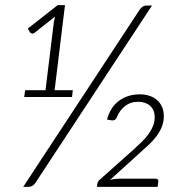

<svg xmlns="http://www.w3.org/2000/svg" viewBox="-20 -729 714 749"><path d="M118 -15.5Q111.5 -6.5 104.8 -3.2Q98 0 89.5 0H70.5L524 -690Q529.5 -698.5 536.5 -703Q543.5 -707.5 553 -707.5H573ZM264 -377 261 -350.5H74.5L78 -377H157.5L190.5 -646L195 -664.5L114.5 -601Q109 -597 104.5 -598.2Q100 -599.5 97.5 -602L88.5 -617.5L205 -709H233.5L193 -377ZM586.5 -32Q598.5 -32 597.5 -20.5L595 0H358.5L359.5 -12Q360.5 -15.5 362.2 -19.5Q364 -23.5 368 -27L501 -145.5Q518 -161 533.2 -175.8Q548.5 -190.5 559.5 -206Q570.5 -221.5 577 -237.5Q583.5 -253.5 583.5 -271.5Q583.5 -287 578.5 -298.2Q573.5 -309.5 564.8 -317Q556 -324.5 544.2 -328.2Q532.5 -332 519.5 -332Q488.5 -332 466.8 -314.5Q445 -297 434.5 -268.5Q431 -263 427 -260.8Q423 -258.5 415.5 -259.5L397.5 -262.5Q410 -310.5 444.2 -335.8Q478.5 -361 525 -361Q545 -361 562.2 -355.5Q579.5 -350 592.2 -339Q605 -328 612 -312.2Q619 -296.5 619 -275.5Q619 -253 611.2 -234Q603.5 -215 590.8 -198Q578 -181 561.2 -165.2Q544.5 -149.5 526 -133L409 -27Q418 -29.5 428 -30.8Q438 -32 447.5 -32Z"/></svg>

Font: Lato 2
Style: Italic
Weight: 300
Italic angle: -7°
Designer: Lukasz Dziedzic with Adam Twardoch and Botio Nikoltchev
Foundry: tyPoland Lukasz Dziedzic
Version: Version 2.015; 2015-08-06; http://www.latofonts.com/